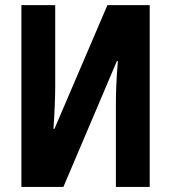

<svg xmlns="http://www.w3.org/2000/svg" viewBox="-20 -734 671 754"><path d="M64 -713.9H196.8V-391.1Q196.8 -376 196.3 -358.4Q195.8 -340.8 195.1 -320.8Q194.3 -300.8 193.1 -277.6Q191.9 -254.4 189.9 -228H193.8L401.9 -713.9H567.9V0H435.1V-328.1Q435.1 -343.8 435.5 -361.8Q436 -379.9 436.8 -400.6Q437.5 -421.4 439.2 -444.8Q440.9 -468.3 442.9 -494.1H439L229 0H64Z"/></svg>

Font: Open Sans Condensed
Style: Regular
Weight: 400
Width: 3
Designer: Monotype Design Team
Foundry: Monotype Imaging Inc.
Version: Version 3.000